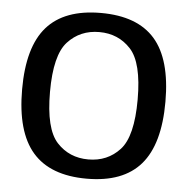

<svg xmlns="http://www.w3.org/2000/svg" viewBox="-47 -645 695 696"><g transform="rotate(5 300.5 -296.5)"><path d="M293 4.5Q425.5 4.5 489.5 -69.5Q553.5 -143.5 553.5 -298Q553.5 -452.5 489.5 -525.5Q425.5 -598.5 293 -598.5Q160.5 -598.5 96.2 -525.5Q32 -452.5 32 -298Q32 -143.5 96.2 -69.5Q160.5 4.5 293 4.5ZM293 -65.5Q223.5 -65.5 178.5 -114.2Q133.5 -163 133.5 -297.5Q133.5 -431.5 178.5 -480.2Q223.5 -529 293 -529Q362.5 -529 407.5 -480.2Q452.5 -431.5 452.5 -297.5Q452.5 -163 407.5 -114.2Q362.5 -65.5 293 -65.5Z"/></g></svg>

Font: Anybody UltraCondensed Thin
Style: Regular
Weight: 400
Version: Version 1.111